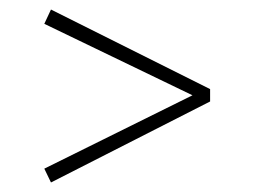

<svg xmlns="http://www.w3.org/2000/svg" viewBox="-20 -533 534 403"><path d="M421 -346V-320L87 -150L73 -179L384 -333L73 -483L87 -513Z"/></svg>

Font: FiraGO UltraLight
Style: Regular
Weight: 200
Designer: bBox Type
Foundry: bBox Type GmbH
Version: Version 1.001